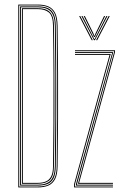

<svg xmlns="http://www.w3.org/2000/svg" viewBox="-20 -820 538 840"><path d="M60 0V-800H146Q172 -800 191.1 -792.1Q210.2 -784.2 220.9 -764.1Q231.5 -744 232 -707Q233.5 -597 234 -498.2Q234.5 -399.5 234 -301Q233.5 -202.5 232 -93Q231.5 -56.5 221 -36.2Q210.5 -16 191.2 -8Q172 0 145 0ZM64 -4H145Q164.5 -4 179.8 -8.1Q195 -12.2 205.6 -22.2Q216.2 -32.2 222 -49.5Q227.8 -66.8 228 -93Q229.5 -202.5 230 -301Q230.5 -399.5 230 -498.2Q229.5 -597 228 -707Q227.5 -743 217.5 -762.2Q207.5 -781.5 189.2 -788.8Q171 -796 146 -796H64ZM68 -8V-792H146Q170 -792 187.2 -785.4Q204.5 -778.8 214 -760.4Q223.5 -742 224 -707Q225.2 -624.5 225.8 -548.9Q226.2 -473.2 226.2 -399.6Q226.2 -326 225.8 -250.6Q225.2 -175.2 224 -93Q223.5 -58.5 214.2 -40.1Q205 -21.8 187.5 -14.9Q170 -8 145 -8ZM72 -12H145Q184.5 -12 202 -31Q219.5 -50 220 -93Q221.5 -202.5 222 -306.2Q222.5 -410 222 -509.8Q221.5 -609.5 220 -707Q219.5 -750.8 202.1 -769.4Q184.8 -788 146 -788H72ZM76 -16V-784H146Q169.8 -784 185.1 -776.6Q200.5 -769.2 208.1 -752.5Q215.8 -735.8 216 -707Q217.2 -613.5 217.9 -516.6Q218.5 -419.8 218.1 -315.1Q217.8 -210.5 216 -93Q215.5 -48.2 197.5 -32.1Q179.5 -16 145 -16ZM80 -20H145Q166.2 -20 181.1 -26.4Q196 -32.8 203.9 -48.6Q211.8 -64.5 212 -93Q213.2 -181.5 213.9 -282.1Q214.5 -382.8 214.1 -490.4Q213.8 -598 212 -707Q211.5 -751 193.8 -765.5Q176 -780 146 -780H80ZM321 -16 479.2 -592.2V-596H308.2V-600H483.2V-591.8L326.2 -20H474.2V-16ZM304.2 0V-15L459.2 -580H308.2V-584H464.5L308.2 -14.5V-4H474.2V0ZM312.2 -8V-14L470.2 -587V-588H308.2V-592H475.2V-591L316.2 -12H474.2V-8ZM326.2 -749.8H331.2L386.2 -644H381.2ZM336.2 -749.8H341.2L388.2 -657.8L392.2 -649.5H394.2L398.2 -657.8L445.2 -749.8H450.2L395.2 -644H391.2ZM346.2 -749.8H351.2L388.8 -673.8L392.2 -664H394.2L397.8 -673.8L435.2 -749.8H440.2L400.2 -669.2L395.2 -658.2H391.2L386.2 -669.2ZM455.2 -749.8H460.2L405.2 -644H400.2Z"/></svg>

Font: Big Shoulders Inline Thin
Style: Regular
Weight: 100
Designer: Patric King
Foundry: XO Type Co
Version: Version 2.002